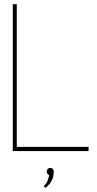

<svg xmlns="http://www.w3.org/2000/svg" viewBox="-20 -720 464 915"><path d="M188 168 197 175Q197 175 202.5 170.5Q208 166 216 156.5Q224 147 230 132.5Q236 118 236 98Q236 90 231.5 85Q227 80 219 80Q212 80 207.5 85Q203 90 203 98Q203 104 206 108Q209 112 214 114Q213 124 207.5 139Q202 154 188 168ZM41 0H402V-20H60V-700H41Z"/></svg>

Font: Advent Pro Thin
Style: Regular
Weight: 250
Version: Version 3.000